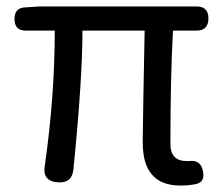

<svg xmlns="http://www.w3.org/2000/svg" viewBox="-20 -563 694 596"><path d="M541 13Q479 13 451 -22Q423 -54 423 -122Q423 -149 425 -259Q428 -404 429 -468H236Q236 -318 208 -38Q204 6 160 3Q111 0 119 -48Q150 -265 150 -468H60Q25 -468 25 -504Q25 -539 58 -540L103 -543H365H590Q627 -543 627 -506Q627 -468 590 -468H517Q509 -326 509 -116Q509 -63 560 -63Q564 -63 567 -63Q603 -68 610 -32Q617 1 590 8Q567 13 541 13Z"/></svg>

Font: GenSenRounded JP R
Style: Regular
Weight: 400
Version: Version 1.501;PS 1;hotconv 16.6.51;makeotf.lib2.5.65220